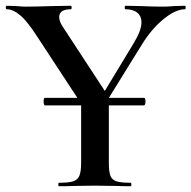

<svg xmlns="http://www.w3.org/2000/svg" viewBox="-20 -645 663 665"><path d="M621 -613Q588 -613 546 -578.5Q504 -544 471 -490L357 -306H479Q484 -306 484 -293Q484 -288 482.5 -284Q481 -280 479 -280H357V-81Q357 -50 362.5 -36Q368 -22 383.5 -17Q399 -12 433 -12Q435 -12 435 -6Q435 0 433 0Q401 0 382 -1L308 -2L237 -1Q218 0 184 0Q182 0 182 -6Q182 -12 184 -12Q218 -12 233.5 -17Q249 -22 255 -36.5Q261 -51 261 -81V-280H135Q134 -280 132.5 -284Q131 -288 131 -293Q131 -298 132 -302Q133 -306 135 -306H248L109 -518Q75 -571 50 -592Q25 -613 3 -613Q0 -613 0 -619Q0 -625 3 -625L36 -624Q58 -622 68 -622Q101 -622 163 -624L226 -625Q228 -625 228 -619Q228 -613 226 -613Q185 -613 185 -586Q185 -571 197 -553L343 -330L444 -497Q470 -540 470 -568Q470 -589 455.5 -601Q441 -613 414 -613Q412 -613 412 -619Q412 -625 414 -625L466 -624Q508 -622 544 -622Q562 -622 584 -624L621 -625Q623 -625 623 -619Q623 -613 621 -613Z"/></svg>

Font: Cormorant SC SemiBold
Style: Regular
Weight: 600
Designer: Christian Thalmann (Catharsis Fonts)
Version: Version 3.000